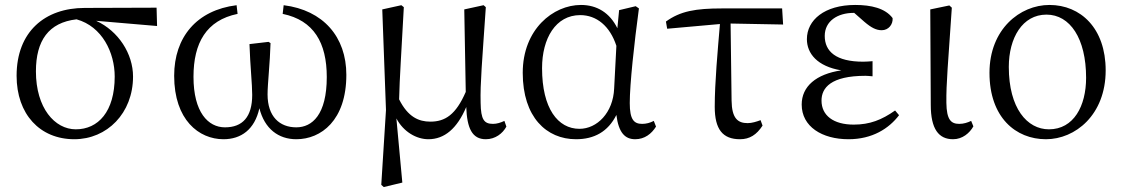

<svg xmlns="http://www.w3.org/2000/svg" viewBox="-20 -548 4530 775"><path d="M286 -26C201 -26 125 -112 125 -260C125 -384 176 -457 289 -470C393 -441 443 -335 443 -239C443 -97 376 -26 286 -26ZM614 -443 612 -517 322 -516C161 -516 47 -420 47 -242C47 -87 141 14 280 14C412 14 517 -91 517 -239C517 -331 458 -423 368 -464Z M1121 -492C1247 -466 1299 -375 1299 -237C1299 -85 1240 -34 1176 -34C1109 -34 1060 -77 1060 -167C1060 -209 1070 -296 1072 -374L1064 -379L987 -370C990 -280 998 -209 998 -165C998 -76 959 -34 888 -34C820 -34 761 -95 761 -238C761 -375 813 -466 939 -492L935 -527C774 -507 683 -398 683 -242C683 -64 783 14 882 14C953 14 1008 -25 1027 -111C1048 -28 1104 14 1176 14C1276 14 1378 -62 1378 -246C1378 -399 1285 -507 1125 -527Z M2016 -60C2001 -53 1986 -48 1970 -48C1934 -48 1921 -65 1920 -133C1918 -212 1926 -297 1941 -519L1932 -527L1854 -510L1860 -177C1820 -85 1777 -57 1717 -57C1671 -57 1627 -75 1591 -147C1593 -234 1600 -331 1610 -519L1600 -527L1523 -510L1538 -104L1519 198L1529 207L1604 189L1580 -70C1609 -15 1662 14 1709 14C1774 14 1825 -29 1862 -116C1865 -30 1886 14 1941 14C1979 14 2009 -9 2024 -37Z M2459 -191C2455 -93 2390 -28 2319 -28C2232 -28 2168 -110 2168 -273C2168 -393 2223 -487 2322 -487C2388 -487 2442 -443 2468 -363ZM2619 -60C2604 -52 2588 -48 2572 -48C2539 -48 2522 -65 2522 -132C2522 -209 2540 -373 2559 -514L2546 -523L2479 -507L2472 -434C2441 -497 2389 -528 2325 -528C2213 -528 2090 -430 2090 -254C2090 -75 2186 14 2305 14C2378 14 2434 -16 2468 -84C2477 -12 2503 14 2544 14C2582 14 2610 -8 2628 -37Z M2929 -453 3141 -449 3137 -514H2895C2787 -514 2726 -503 2668 -461L2673 -432L2886 -451C2877 -344 2865 -215 2865 -117C2865 -26 2897 14 2967 14C3006 14 3034 -4 3058 -41L3050 -63C3034 -57 3015 -51 2998 -51C2958 -51 2934 -70 2933 -142Z M3593 -102C3539 -64 3491 -45 3426 -45C3344 -45 3296 -82 3296 -142C3296 -193 3333 -242 3474 -242C3480 -242 3490 -241 3502 -240V-301C3491 -300 3473 -299 3464 -299C3355 -299 3309 -340 3309 -403C3309 -463 3361 -496 3426 -496H3428L3469 -460C3497 -436 3517 -426 3539 -426C3567 -426 3585 -450 3583 -475C3553 -515 3496 -528 3432 -528C3308 -528 3237 -467 3237 -390C3237 -332 3279 -280 3376 -264C3274 -249 3216 -199 3216 -126C3216 -37 3298 14 3405 14C3501 14 3568 -29 3609 -83Z M3827 14C3865 14 3894 -11 3909 -38L3900 -60C3885 -53 3870 -48 3852 -48C3819 -48 3801 -64 3800 -133C3799 -211 3807 -293 3822 -517L3812 -526L3735 -510L3737 -125C3737 -27 3769 14 3827 14Z M4202 14C4320 14 4443 -84 4443 -264C4443 -434 4342 -528 4216 -528C4097 -528 3974 -430 3974 -254C3974 -74 4080 14 4202 14ZM4214 -26C4126 -26 4052 -111 4052 -278C4052 -395 4107 -489 4204 -489C4299 -489 4364 -393 4364 -234C4364 -120 4314 -26 4214 -26Z"/></svg>

Font: Source Han Serif
Style: Regular
Weight: 400
Designer: Ryoko NISHIZUKA 西塚涼子 (kana & ideographs); Frank Grießhammer (Latin, Greek & Cyrillic); Wenlong ZHANG 张文龙 (bopomofo); San
Foundry: Adobe Systems Incorporated
Version: Version 1.001;PS 1.001;hotconv 16.6.54;makeotf.lib2.5.65590